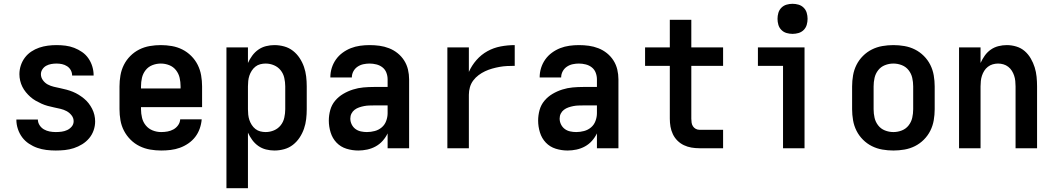

<svg xmlns="http://www.w3.org/2000/svg" viewBox="-20 -779 5540 1009"><path d="M273 12Q248 12 223.5 9Q199 6 176 -2Q153 -10 132 -24Q111 -38 96.5 -57.5Q82 -77 74 -101Q66 -125 66 -150V-151H179Q179 -135 188 -121Q197 -107 211 -99Q225 -91 241 -88Q257 -85 273 -85Q288 -85 303.5 -87Q319 -89 333 -95.5Q347 -102 357 -114Q367 -126 367 -142Q367 -159 356 -173Q345 -187 330 -195Q315 -203 298 -207Q281 -211 264 -214.5Q247 -218 230.5 -222.5Q214 -227 198.5 -234Q183 -241 168 -249.5Q153 -258 140 -269.5Q127 -281 116 -294.5Q105 -308 97.5 -323Q90 -338 86 -355Q82 -372 82 -389Q82 -413 89.5 -435.5Q97 -458 111 -476.5Q125 -495 144.5 -508Q164 -521 186 -528.5Q208 -536 231 -539Q254 -542 277 -542Q301 -542 324.5 -539Q348 -536 370 -527.5Q392 -519 411.5 -505.5Q431 -492 444.5 -472.5Q458 -453 465 -430Q472 -407 472 -384V-382H359V-383Q359 -397 352 -410Q345 -423 332.5 -431Q320 -439 306 -442Q292 -445 277 -445Q263 -445 249 -442.5Q235 -440 223 -433.5Q211 -427 203 -415Q195 -403 195 -389Q195 -372 205.5 -357.5Q216 -343 231 -335Q246 -327 263 -323Q280 -319 297 -315.5Q314 -312 330.5 -307.5Q347 -303 363 -296.5Q379 -290 393.5 -281Q408 -272 421.5 -261Q435 -250 445.5 -236.5Q456 -223 464 -207.5Q472 -192 476 -175Q480 -158 480 -141Q480 -117 472 -94Q464 -71 448.5 -52.5Q433 -34 412 -21Q391 -8 368 -0.5Q345 7 321 9.5Q297 12 273 12Z M827 12Q798 12 769 7Q740 2 713.5 -11Q687 -24 666 -45Q645 -66 631.5 -92Q618 -118 613 -147Q608 -176 608 -205V-325Q608 -354 613 -383Q618 -412 631 -438Q644 -464 665 -485Q686 -506 712 -519Q738 -532 767 -537Q796 -542 825 -542Q854 -542 883 -537Q912 -532 938 -519Q964 -506 985 -485Q1006 -464 1019 -438Q1032 -412 1037 -383Q1042 -354 1042 -325V-216H721V-205Q721 -182 726.5 -159.5Q732 -137 746.5 -119.5Q761 -102 782.5 -93.5Q804 -85 827 -85Q844 -85 860.5 -88Q877 -91 891.5 -99Q906 -107 916 -121Q926 -135 927 -152H1040Q1038 -127 1029.5 -103Q1021 -79 1006 -59.5Q991 -40 970 -25.5Q949 -11 925.5 -2.5Q902 6 877 9Q852 12 827 12ZM721 -314H929V-325Q929 -348 924 -370Q919 -392 905 -410Q891 -428 869.5 -436.5Q848 -445 825 -445Q802 -445 780.5 -436.5Q759 -428 745 -410Q731 -392 726 -370Q721 -348 721 -325Z M1170 210V-530H1283V-448Q1292 -468 1305.5 -486.5Q1319 -505 1337.5 -518Q1356 -531 1378 -536.5Q1400 -542 1422 -542Q1448 -542 1473.5 -535Q1499 -528 1519.5 -512Q1540 -496 1554.5 -474Q1569 -452 1577.5 -427.5Q1586 -403 1589 -377Q1592 -351 1592 -325V-205Q1592 -179 1589 -153Q1586 -127 1577.5 -102.5Q1569 -78 1554.5 -56Q1540 -34 1519.5 -18Q1499 -2 1473.5 5Q1448 12 1422 12Q1400 12 1378 6.5Q1356 1 1337.5 -12Q1319 -25 1305.5 -43.5Q1292 -62 1283 -82V210ZM1376 -85Q1399 -85 1420 -94Q1441 -103 1455 -120.5Q1469 -138 1474 -160.5Q1479 -183 1479 -205V-325Q1479 -347 1474 -369.5Q1469 -392 1455 -409.5Q1441 -427 1420 -436Q1399 -445 1376 -445Q1362 -445 1348 -441.5Q1334 -438 1322.5 -429Q1311 -420 1303 -407.5Q1295 -395 1290.5 -381.5Q1286 -368 1284.5 -353.5Q1283 -339 1283 -325V-205Q1283 -191 1284.5 -176.5Q1286 -162 1290.5 -148.5Q1295 -135 1303 -122.5Q1311 -110 1322.5 -101Q1334 -92 1348 -88.5Q1362 -85 1376 -85Z M1863 12Q1831 12 1800.5 2.5Q1770 -7 1748.5 -29.5Q1727 -52 1717.5 -83Q1708 -114 1708 -145Q1708 -173 1715.5 -200.5Q1723 -228 1741 -249.5Q1759 -271 1783.5 -285.5Q1808 -300 1835 -308.5Q1862 -317 1889.5 -319.5Q1917 -322 1945 -322H2017V-362Q2017 -380 2010.5 -397Q2004 -414 1990 -425Q1976 -436 1958 -440.5Q1940 -445 1922 -445Q1906 -445 1889.5 -441.5Q1873 -438 1859 -428.5Q1845 -419 1837 -404Q1829 -389 1829 -372H1716Q1716 -398 1723.5 -422Q1731 -446 1745.5 -466.5Q1760 -487 1780.5 -502Q1801 -517 1824 -526Q1847 -535 1872 -538.5Q1897 -542 1922 -542Q1949 -542 1974.5 -538.5Q2000 -535 2024.5 -525.5Q2049 -516 2069.5 -499.5Q2090 -483 2104 -461Q2118 -439 2124 -413.5Q2130 -388 2130 -362V0H2017V-78Q2007 -57 1991 -39Q1975 -21 1954 -9.5Q1933 2 1909.5 7Q1886 12 1863 12ZM1908 -85Q1929 -85 1949.5 -90.5Q1970 -96 1986 -109.5Q2002 -123 2009.5 -143.5Q2017 -164 2017 -184V-225H1945Q1932 -225 1919 -224.5Q1906 -224 1893 -221.5Q1880 -219 1867 -214.5Q1854 -210 1843.5 -202Q1833 -194 1827 -182Q1821 -170 1821 -156Q1821 -140 1828 -125.5Q1835 -111 1847.5 -101.5Q1860 -92 1876 -88.5Q1892 -85 1908 -85Z M2331 0V-530H2444V-401Q2459 -435 2484 -463.5Q2509 -492 2541.5 -510Q2574 -528 2611 -535Q2648 -542 2685 -542V-433Q2665 -433 2645 -432Q2625 -431 2605.5 -427.5Q2586 -424 2566.5 -418.5Q2547 -413 2529 -404.5Q2511 -396 2495 -384Q2479 -372 2467 -356Q2455 -340 2449.5 -320.5Q2444 -301 2444 -281V0Z M2963 12Q2931 12 2900.5 2.5Q2870 -7 2848.5 -29.5Q2827 -52 2817.5 -83Q2808 -114 2808 -145Q2808 -173 2815.5 -200.5Q2823 -228 2841 -249.5Q2859 -271 2883.5 -285.5Q2908 -300 2935 -308.5Q2962 -317 2989.5 -319.5Q3017 -322 3045 -322H3117V-362Q3117 -380 3110.5 -397Q3104 -414 3090 -425Q3076 -436 3058 -440.5Q3040 -445 3022 -445Q3006 -445 2989.5 -441.5Q2973 -438 2959 -428.5Q2945 -419 2937 -404Q2929 -389 2929 -372H2816Q2816 -398 2823.5 -422Q2831 -446 2845.5 -466.5Q2860 -487 2880.5 -502Q2901 -517 2924 -526Q2947 -535 2972 -538.5Q2997 -542 3022 -542Q3049 -542 3074.5 -538.5Q3100 -535 3124.5 -525.5Q3149 -516 3169.5 -499.5Q3190 -483 3204 -461Q3218 -439 3224 -413.5Q3230 -388 3230 -362V0H3117V-78Q3107 -57 3091 -39Q3075 -21 3054 -9.5Q3033 2 3009.5 7Q2986 12 2963 12ZM3008 -85Q3029 -85 3049.5 -90.5Q3070 -96 3086 -109.5Q3102 -123 3109.5 -143.5Q3117 -164 3117 -184V-225H3045Q3032 -225 3019 -224.5Q3006 -224 2993 -221.5Q2980 -219 2967 -214.5Q2954 -210 2943.5 -202Q2933 -194 2927 -182Q2921 -170 2921 -156Q2921 -140 2928 -125.5Q2935 -111 2947.5 -101.5Q2960 -92 2976 -88.5Q2992 -85 3008 -85Z M3780 0H3655Q3634 0 3613.5 -3.5Q3593 -7 3574 -16Q3555 -25 3540 -40Q3525 -55 3516 -74Q3507 -93 3503.5 -113.5Q3500 -134 3500 -155V-433H3370V-530H3500V-675H3613V-530H3780V-433H3613V-155Q3613 -145 3614.5 -134.5Q3616 -124 3621.5 -115.5Q3627 -107 3636 -102Q3645 -97 3655 -97H3780Z M4095 0V-433H3963V-530H4208V0ZM4145 -601Q4129 -601 4113.5 -605.5Q4098 -610 4086.5 -621.5Q4075 -633 4070.5 -648.5Q4066 -664 4066 -680Q4066 -696 4070.5 -711.5Q4075 -727 4086.5 -738.5Q4098 -750 4113.5 -754.5Q4129 -759 4145 -759Q4161 -759 4176.5 -754.5Q4192 -750 4203.5 -738.5Q4215 -727 4219.5 -711.5Q4224 -696 4224 -680Q4224 -664 4219.5 -648.5Q4215 -633 4203.5 -621.5Q4192 -610 4176.5 -605.5Q4161 -601 4145 -601Z M4675 12Q4646 12 4617 7Q4588 2 4562 -11Q4536 -24 4515 -45Q4494 -66 4481 -92Q4468 -118 4463 -147Q4458 -176 4458 -205V-325Q4458 -354 4463 -383Q4468 -412 4481 -438Q4494 -464 4515 -485Q4536 -506 4562 -519Q4588 -532 4617 -537Q4646 -542 4675 -542Q4704 -542 4733 -537Q4762 -532 4788 -519Q4814 -506 4835 -485Q4856 -464 4869 -438Q4882 -412 4887 -383Q4892 -354 4892 -325V-205Q4892 -176 4887 -147Q4882 -118 4869 -92Q4856 -66 4835 -45Q4814 -24 4788 -11Q4762 2 4733 7Q4704 12 4675 12ZM4675 -85Q4698 -85 4719.5 -93.5Q4741 -102 4755 -120Q4769 -138 4774 -160Q4779 -182 4779 -205V-325Q4779 -348 4774 -370Q4769 -392 4755 -410Q4741 -428 4719.5 -436.5Q4698 -445 4675 -445Q4652 -445 4630.5 -436.5Q4609 -428 4595 -410Q4581 -392 4576 -370Q4571 -348 4571 -325V-205Q4571 -182 4576 -160Q4581 -138 4595 -120Q4609 -102 4630.5 -93.5Q4652 -85 4675 -85Z M5020 0V-530H5133V-448Q5142 -468 5155 -486.5Q5168 -505 5186.5 -518Q5205 -531 5227 -536.5Q5249 -542 5271 -542Q5296 -542 5321 -534.5Q5346 -527 5365 -510.5Q5384 -494 5397 -471.5Q5410 -449 5417.5 -425Q5425 -401 5427.5 -375.5Q5430 -350 5430 -325V0H5317V-325Q5317 -339 5315.5 -353.5Q5314 -368 5309.5 -381.5Q5305 -395 5297.5 -407Q5290 -419 5278.5 -428Q5267 -437 5253 -441Q5239 -445 5225 -445Q5211 -445 5197 -441Q5183 -437 5171.5 -428Q5160 -419 5152.5 -407Q5145 -395 5140.5 -381.5Q5136 -368 5134.5 -353.5Q5133 -339 5133 -325V0Z"/></svg>

Font: Lode
Style: Bold
Weight: 700
Monospace: yes
Designer: Belleve Invis
Foundry: Belleve Invis
Version: Version 29.2.0; ttfautohint (v1.8.3)